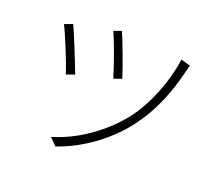

<svg xmlns="http://www.w3.org/2000/svg" viewBox="-121 -870 1198 1060"><g transform="rotate(20 478.0 -340.5)"><path d="M425.1 -703.1 380 -687.1C402 -642 456.3 -490.1 470.2 -438.9L517 -454.9C503.2 -503.9 445 -659.1 425.1 -703.1ZM788 -666.9C768.1 -527 709.2 -380 631 -278.1C535.9 -157 398.1 -61.1 257.1 -19.2L297.9 22C432.9 -23.1 576 -122.2 671.9 -251.1C750.7 -355.1 801.1 -481.2 832 -609C834.9 -620 839.1 -639.9 844.1 -650.9ZM159.1 -647 111.2 -628.9C131 -593 198.9 -429 215.9 -371.1L264.9 -388.1C241.8 -450.3 182.2 -598 159.1 -647Z"/></g></svg>

Font: Karasuma Gothic
Style: Light
Weight: 300
Designer: Rasmus Andersson / Ryoko Nishizuka
Foundry: rsms
Version: Version 1.00